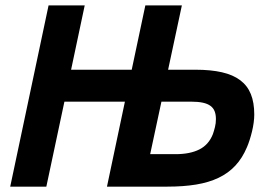

<svg xmlns="http://www.w3.org/2000/svg" viewBox="-20 -696 1006 716"><path d="M606.9 -436H709Q766.1 -436 807.6 -426.5Q849.1 -417 876 -396.7Q902.8 -376.5 915.5 -345Q928.2 -313.5 928.2 -269Q928.2 -254.9 926 -238.5Q923.8 -222.2 919.9 -206.1Q916 -189.9 911.1 -174.6Q906.2 -159.2 900.9 -147Q883.8 -106.4 857.7 -78.4Q831.5 -50.3 795.2 -33Q758.8 -15.6 711.4 -7.8Q664.1 0 604 0H378.9L445.8 -316.9H220.2L152.8 0H18.1L161.1 -675.8H295.9L245.1 -436H471.2L522 -675.8H658.2ZM582 -316.9 540 -121.1H634.8Q688.5 -121.1 723.4 -138.7Q758.3 -156.2 773.9 -195.8Q778.3 -208.5 781.7 -222.4Q785.2 -236.3 785.2 -252Q785.2 -268.6 780.5 -280.8Q775.9 -293 765.1 -301Q754.4 -309.1 736.6 -313Q718.8 -316.9 692.9 -316.9Z"/></svg>

Font: Clear Sans
Style: Bold Italic
Weight: 700
Italic angle: -12°
Foundry: Intel Corporation
Version: Version 1.00